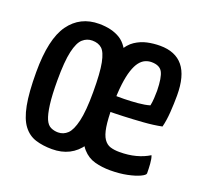

<svg xmlns="http://www.w3.org/2000/svg" viewBox="-97 -622 790 744"><g transform="rotate(20 298.5 -250.0)"><path d="M186 10Q148 10 118 0.5Q88 -9 67.5 -36Q47 -63 37 -114.5Q27 -166 27 -250Q27 -387 71 -448Q115 -509 193 -509Q246 -509 280.5 -487.5Q315 -466 332 -410Q349 -354 349 -253Q349 -113 307 -51.5Q265 10 186 10ZM186 -59Q208 -59 224.5 -74.5Q241 -90 251 -132Q261 -174 261 -252Q261 -332 253 -372Q245 -412 230 -425.5Q215 -439 190 -439Q168 -439 151 -424Q134 -409 124.5 -367.5Q115 -326 115 -248Q115 -187 120 -149Q125 -111 133.5 -91.5Q142 -72 156 -65.5Q170 -59 186 -59ZM426 10Q392 10 362.5 2Q333 -6 311.5 -30Q290 -54 278 -101Q266 -148 266 -224Q266 -302 276 -354Q286 -406 303 -437.5Q320 -469 343 -484Q366 -499 391.5 -504.5Q417 -510 444 -510Q507 -510 539 -471Q571 -432 571 -351Q571 -318 568.5 -282Q566 -246 559 -219Q525 -212 483 -209Q441 -206 403 -204.5Q365 -203 340.5 -203Q316 -203 316 -203L317 -269Q317 -269 336 -268.5Q355 -268 382.5 -268.5Q410 -269 438.5 -271.5Q467 -274 487 -280Q490 -294 491 -311Q492 -328 492 -342Q491 -396 479.5 -417.5Q468 -439 434 -439Q421 -439 408.5 -433.5Q396 -428 385.5 -414.5Q375 -401 367 -377Q359 -353 354.5 -316.5Q350 -280 350 -227Q350 -174 355 -142.5Q360 -111 371 -95Q382 -79 398 -74Q414 -69 436 -69Q472 -69 502.5 -77Q533 -85 557 -100Q562 -88 563.5 -66.5Q565 -45 565 -28Q565 -21 546 -12Q527 -3 495.5 3.5Q464 10 426 10Z"/></g></svg>

Font: Yanone Kaffeesatz ExtraLight
Style: Regular
Weight: 400
Version: Version 2.003